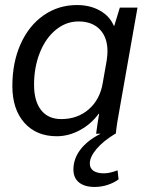

<svg xmlns="http://www.w3.org/2000/svg" viewBox="-20 -530 582 761"><path d="M336 118Q336 137 350.5 147Q365 157 392 157Q415 157 446 145L450 181Q431 195 406 203Q381 211 355 211Q315 211 293 193Q271 175 271 142Q271 99 299 62.5Q327 26 379 0H361Q367 -46 373 -79H371Q341 -38 296.5 -14Q252 10 205 10Q124 10 76.5 -43.5Q29 -97 29 -189Q29 -282 61.5 -355Q94 -428 152.5 -469Q211 -510 285 -510Q337 -510 376 -488Q415 -466 431 -428H433L455 -500H525L459 -126Q442 -35 439 0H437Q389 29 362.5 60.5Q336 92 336 118ZM387 -200 403 -291Q406 -311 406 -327Q406 -382 375.5 -413.5Q345 -445 291 -445Q242 -445 201.5 -412Q161 -379 138 -321.5Q115 -264 115 -194Q115 -129 143 -93.5Q171 -58 223 -58Q287 -58 331.5 -96.5Q376 -135 387 -200Z"/></svg>

Font: Sarabun
Style: Italic
Weight: 400
Italic angle: -10°
Designer: Suppakit Chalermlarp | Katatrad Co.,Ltd.
Foundry: Cadson Demak Co.,Ltd.
Version: Version 1.000; ttfautohint (v1.6)